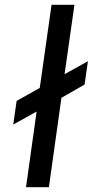

<svg xmlns="http://www.w3.org/2000/svg" viewBox="-20 -777 421 797"><path d="M88 0 132 -314 35 -260 49 -358 145 -412 194 -757H289L248 -469L345 -523L331 -426L235 -371L183 0Z"/></svg>

Font: Plus Jakarta Sans Medium
Style: Italic
Weight: 500
Italic angle: -8°
Designer: Gumpita Rahayu
Foundry: Tokotype
Version: Version 2.071; ttfautohint (v1.8.4.7-5d5b);gftools[0.9.29]